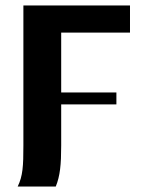

<svg xmlns="http://www.w3.org/2000/svg" viewBox="-20 -481 531 706"><path d="M458 -361V-461H66V54C66 130 64 166 45 205H185C201 166 205 124 205 54V-97H408V-141H205V-361Z"/></svg>

Font: XITS Math
Style: Bold
Weight: 700
Designer: MicroPress Inc., with final additions and corrections provided by Coen Hoffman, Elsevier (retired)
Version: Version 1.105